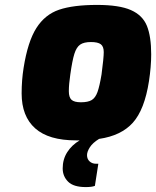

<svg xmlns="http://www.w3.org/2000/svg" viewBox="-20 -565 635 781"><path d="M595 -344Q595 -294 586 -235Q568 -119 520.5 -66Q473 -13 383 0Q357 16 345.5 34Q334 52 334 66Q334 82 344.5 91.5Q355 101 370 101H380L366 191Q354 196 329 196Q279 196 257 174Q235 152 235 120Q235 83 253.5 54Q272 25 304 6H289Q178 6 123 -43Q68 -92 68 -185Q68 -239 76 -289Q93 -396 128 -451Q163 -506 220.5 -525.5Q278 -545 375 -545Q465 -545 512.5 -524Q560 -503 577.5 -460Q595 -417 595 -344ZM402 -353Q402 -376 390 -385Q378 -394 350 -394Q321 -394 306 -383.5Q291 -373 282.5 -346Q274 -319 266 -262Q260 -222 260 -194Q260 -169 271 -159Q282 -149 309 -149Q338 -149 353 -158Q368 -167 376.5 -190.5Q385 -214 393 -262Q402 -330 402 -353Z"/></svg>

Font: Exo Black
Style: Italic
Weight: 900
Italic angle: -9°
Designer: Natanael Gama
Foundry: Natanael Gama
Version: Version 1.500; ttfautohint (v1.6)